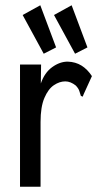

<svg xmlns="http://www.w3.org/2000/svg" viewBox="-20 -708 390 729"><path d="M56 -463H136L135 -391Q149 -432 178 -453Q207 -474 237 -474Q267 -473 289.5 -459Q312 -445 329 -419L298 -351L294 -341L287 -344Q284 -352 281.5 -361.5Q279 -371 268 -383Q248 -399 228 -399Q206 -399 184.5 -384.5Q163 -370 148.5 -336Q134 -302 134 -245V1H56ZM146 -504 66 -651 133 -688 193 -528ZM265 -504 185 -651 252 -688 312 -528Z"/></svg>

Font: Inconsolata ExtraCondensed SemiBold
Style: Regular
Weight: 600
Width: 2
Monospace: yes
Designer: Raph Levien, Cyreal, Brenton Simpson
Foundry: Raph Levien, Cyreal, Google
Version: Version 3.001; ttfautohint (v1.8.2.53-6de2)